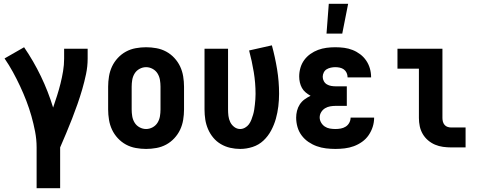

<svg xmlns="http://www.w3.org/2000/svg" viewBox="-20 -777 2540 1012"><path d="M173 215V0Q173 -42 165 -83.5Q157 -125 145.5 -165.5Q134 -206 119 -245Q104 -284 86 -322.5Q68 -361 48 -397.5Q28 -434 4 -469L107 -528Q157 -455 195.5 -375Q234 -295 260 -210Q271 -242 281 -273.5Q291 -305 299 -337Q307 -369 312.5 -402Q318 -435 318 -468V-520H442V-468Q442 -427 433.5 -386.5Q425 -346 413.5 -306.5Q402 -267 388.5 -228.5Q375 -190 360 -151.5Q345 -113 329 -75Q313 -37 297 0V215Z M750 8Q723 8 695.5 3Q668 -2 644 -15Q620 -28 601 -48.5Q582 -69 570.5 -93.5Q559 -118 554.5 -145.5Q550 -173 550 -200V-320Q550 -347 554.5 -374.5Q559 -402 570.5 -426.5Q582 -451 601 -471.5Q620 -492 644 -505Q668 -518 695.5 -523Q723 -528 750 -528Q777 -528 804.5 -523Q832 -518 856 -505Q880 -492 899 -471.5Q918 -451 929.5 -426.5Q941 -402 945.5 -374.5Q950 -347 950 -320V-200Q950 -173 945.5 -145.5Q941 -118 929.5 -93.5Q918 -69 899 -48.5Q880 -28 856 -15Q832 -2 804.5 3Q777 8 750 8ZM750 -97Q768 -97 784.5 -106Q801 -115 810.5 -130.5Q820 -146 823 -164Q826 -182 826 -200V-320Q826 -338 823 -356Q820 -374 810.5 -389.5Q801 -405 784.5 -414Q768 -423 750 -423Q732 -423 715.5 -414Q699 -405 689.5 -389.5Q680 -374 677 -356Q674 -338 674 -320V-200Q674 -182 677 -164Q680 -146 689.5 -130.5Q699 -115 715.5 -106Q732 -97 750 -97Z M1246 8Q1219 8 1193 2Q1167 -4 1144 -17.5Q1121 -31 1104 -51.5Q1087 -72 1076.5 -96.5Q1066 -121 1062 -147Q1058 -173 1058 -200V-520H1182V-200Q1182 -183 1184 -166Q1186 -149 1193.5 -133.5Q1201 -118 1215 -107.5Q1229 -97 1246 -97Q1259 -97 1271.5 -104Q1284 -111 1292 -122Q1300 -133 1305 -146Q1310 -159 1314 -172.5Q1318 -186 1320 -199.5Q1322 -213 1323.5 -226.5Q1325 -240 1326 -254Q1327 -268 1327 -282Q1327 -340 1317.5 -397.5Q1308 -455 1293 -511L1413 -538Q1430 -476 1440.5 -412Q1451 -348 1451 -283Q1451 -250 1447 -216.5Q1443 -183 1434 -151Q1425 -119 1409 -89Q1393 -59 1368.5 -36Q1344 -13 1311.5 -2.5Q1279 8 1246 8Z M1701 -600 1713 -757H1815L1784 -600ZM1748 8Q1723 8 1698 5Q1673 2 1649.5 -6.5Q1626 -15 1605.5 -29Q1585 -43 1570 -63Q1555 -83 1548 -107.5Q1541 -132 1541 -157Q1541 -175 1545.5 -193Q1550 -211 1560 -226.5Q1570 -242 1585 -253Q1600 -264 1617 -272Q1603 -280 1591 -290Q1579 -300 1571.5 -313.5Q1564 -327 1560.5 -342.5Q1557 -358 1557 -374Q1557 -397 1563.5 -419.5Q1570 -442 1583.5 -460.5Q1597 -479 1616 -492.5Q1635 -506 1656.5 -514Q1678 -522 1701 -525Q1724 -528 1747 -528Q1771 -528 1794 -525Q1817 -522 1838.5 -513.5Q1860 -505 1878.5 -491Q1897 -477 1910 -458Q1923 -439 1929.5 -416.5Q1936 -394 1936 -371V-369H1812V-370Q1812 -382 1807 -393Q1802 -404 1792.5 -411Q1783 -418 1771 -420.5Q1759 -423 1747 -423Q1736 -423 1724 -420.5Q1712 -418 1702 -412Q1692 -406 1686.5 -395Q1681 -384 1681 -372Q1681 -360 1687 -349Q1693 -338 1703.5 -332Q1714 -326 1726 -324Q1738 -322 1750 -322H1808V-219H1750Q1735 -219 1720.5 -216.5Q1706 -214 1693.5 -206.5Q1681 -199 1673 -186Q1665 -173 1665 -158Q1665 -144 1672.5 -131Q1680 -118 1692 -110Q1704 -102 1718.5 -99.5Q1733 -97 1748 -97Q1762 -97 1776 -99.5Q1790 -102 1802 -109.5Q1814 -117 1821 -130Q1828 -143 1828 -157H1952Q1952 -132 1944.5 -108.5Q1937 -85 1923 -64.5Q1909 -44 1888.5 -29.5Q1868 -15 1845 -6.5Q1822 2 1797 5Q1772 8 1748 8Z M2358 0Q2337 0 2315 -3Q2293 -6 2273 -14.5Q2253 -23 2236 -37.5Q2219 -52 2208 -71Q2197 -90 2192.5 -111.5Q2188 -133 2188 -155V-415H2075V-520H2312V-155Q2312 -145 2314.5 -135.5Q2317 -126 2323.5 -118.5Q2330 -111 2339.5 -108Q2349 -105 2358 -105H2434V0Z"/></svg>

Font: Iosevka SS18 Extrabold
Style: Regular
Weight: 800
Monospace: yes
Designer: Belleve Invis
Foundry: Belleve Invis
Version: Version 25.1.1; ttfautohint (v1.8.4)